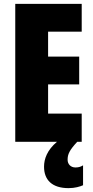

<svg xmlns="http://www.w3.org/2000/svg" viewBox="-20 -734 483 994"><path d="M330 93C330 65 339 44 380 0H403V-146H229V-297H390V-441H229V-570H403V-714H59V0H275C224 43 208 89 208 129C208 198 250 240 335 240C368 240 394 232 410 225V122C400 128 389 133 371 133C345 133 330 115 330 93Z"/></svg>

Font: Noto Sans Armenian ExtraCondensed Black
Style: Regular
Weight: 900
Width: 2
Designer: Monotype Design Team
Foundry: Monotype Imaging Inc.
Version: Version 2.008